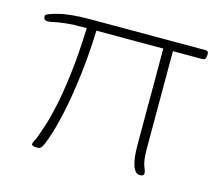

<svg xmlns="http://www.w3.org/2000/svg" viewBox="-81 -626 840 732"><g transform="rotate(15 339.0 -260.5)"><path d="M114 2Q110 2 104.5 0Q99 -2 99 -6Q99 -12 103.5 -19.5Q108 -27 113 -40Q120 -59 130.5 -91.5Q141 -124 152 -175.5Q163 -227 172.5 -303.5Q182 -380 186 -487Q132 -487 102 -483.5Q72 -480 57.5 -476.5Q43 -473 34 -473Q28 -473 23.5 -476.5Q19 -480 19 -491Q19 -499 65.5 -511Q112 -523 194 -523H645Q658 -523 657 -509L656 -500Q655 -492 651 -489.5Q647 -487 641 -487H526V-106Q526 -55 534 -36Q542 -17 542 -9Q542 2 528 2H526Q507 2 497.5 -27Q488 -56 488 -106V-487H224Q221 -398 211 -313.5Q201 -229 186 -158.5Q171 -88 154 -41Q145 -16 139 -7Q133 2 123 2Z"/></g></svg>

Font: Asap Semi Expanded Thin
Style: Regular
Weight: 100
Width: 6
Designer: Pablo Cosgaya
Foundry: Omnibus-Type
Version: Version 3.001; ttfautohint (v1.8.4.7-5d5b)